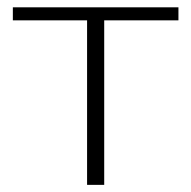

<svg xmlns="http://www.w3.org/2000/svg" viewBox="-20 -518 536 538"><path d="M480 -461H272V0H224V-461H16V-497.5H480Z"/></svg>

Font: Lato 2
Style: Regular
Weight: 300
Designer: Lukasz Dziedzic with Adam Twardoch and Botio Nikoltchev
Foundry: tyPoland Lukasz Dziedzic
Version: Version 2.015; 2015-08-06; http://www.latofonts.com/